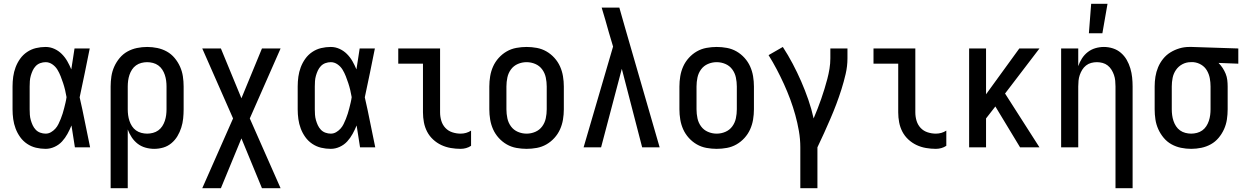

<svg xmlns="http://www.w3.org/2000/svg" viewBox="-20 -775 6540 1010"><path d="M220 8Q194 8 169 2Q144 -4 122.5 -18.5Q101 -33 86 -54Q71 -75 62 -99Q53 -123 49.5 -148.5Q46 -174 46 -200V-320Q46 -346 49.5 -371.5Q53 -397 62 -421Q71 -445 86 -466Q101 -487 122.5 -501.5Q144 -516 169 -522Q194 -528 220 -528Q244 -528 266 -518Q288 -508 305 -491Q322 -474 334 -453Q346 -432 355 -410Q359 -437 363.5 -464.5Q368 -492 372 -520H452Q439 -456 426 -391.5Q413 -327 399 -263Q414 -198 427 -132Q440 -66 454 0H374Q370 -29 365 -57.5Q360 -86 356 -115Q347 -93 335 -71Q323 -49 306.5 -31Q290 -13 267 -2.5Q244 8 220 8ZM220 -72Q235 -72 248 -79.5Q261 -87 271 -98Q281 -109 287.5 -122.5Q294 -136 299.5 -149.5Q305 -163 309.5 -177.5Q314 -192 317.5 -206Q321 -220 324.5 -234.5Q328 -249 330 -264Q327 -282 322.5 -301Q318 -320 312 -338Q306 -356 299 -374Q292 -392 282 -408.5Q272 -425 255.5 -436.5Q239 -448 220 -448Q206 -448 192 -443Q178 -438 168 -427.5Q158 -417 152 -404Q146 -391 142 -377Q138 -363 137 -348.5Q136 -334 136 -320V-200Q136 -186 137 -171.5Q138 -157 142 -143Q146 -129 152 -116Q158 -103 168 -92.5Q178 -82 192 -77Q206 -72 220 -72Z M562 215V-320Q562 -347 566 -373.5Q570 -400 581 -424.5Q592 -449 609.5 -470Q627 -491 650.5 -504Q674 -517 700.5 -522.5Q727 -528 754 -528Q781 -528 807.5 -522.5Q834 -517 857.5 -504Q881 -491 898.5 -470Q916 -449 927 -424.5Q938 -400 942 -373.5Q946 -347 946 -320V-200Q946 -176 943.5 -151.5Q941 -127 933.5 -103.5Q926 -80 913.5 -59Q901 -38 882 -22Q863 -6 839.5 1Q816 8 791 8Q768 8 745 1.5Q722 -5 704 -19Q686 -33 673 -52.5Q660 -72 652 -94V215ZM754 -72Q769 -72 784.5 -76Q800 -80 812.5 -89Q825 -98 833.5 -111Q842 -124 847 -139Q852 -154 854 -169.5Q856 -185 856 -200V-320Q856 -335 854 -350.5Q852 -366 847 -381Q842 -396 833.5 -409Q825 -422 812.5 -431Q800 -440 784.5 -444Q769 -448 754 -448Q739 -448 723.5 -444Q708 -440 695.5 -431Q683 -422 674.5 -409Q666 -396 661 -381Q656 -366 654 -350.5Q652 -335 652 -320V-200Q652 -185 654 -169.5Q656 -154 661 -139Q666 -124 674.5 -111Q683 -98 695.5 -89Q708 -80 723.5 -76Q739 -72 754 -72Z M1142 215H1044L1206 -152L1044 -520H1142L1250 -258L1358 -520H1456L1294 -152L1456 215H1358L1250 -47Z M1720 8Q1694 8 1669 2Q1644 -4 1622.5 -18.5Q1601 -33 1586 -54Q1571 -75 1562 -99Q1553 -123 1549.5 -148.5Q1546 -174 1546 -200V-320Q1546 -346 1549.5 -371.5Q1553 -397 1562 -421Q1571 -445 1586 -466Q1601 -487 1622.5 -501.5Q1644 -516 1669 -522Q1694 -528 1720 -528Q1744 -528 1766 -518Q1788 -508 1805 -491Q1822 -474 1834 -453Q1846 -432 1855 -410Q1859 -437 1863.5 -464.5Q1868 -492 1872 -520H1952Q1939 -456 1926 -391.5Q1913 -327 1899 -263Q1914 -198 1927 -132Q1940 -66 1954 0H1874Q1870 -29 1865 -57.5Q1860 -86 1856 -115Q1847 -93 1835 -71Q1823 -49 1806.5 -31Q1790 -13 1767 -2.5Q1744 8 1720 8ZM1720 -72Q1735 -72 1748 -79.5Q1761 -87 1771 -98Q1781 -109 1787.5 -122.5Q1794 -136 1799.5 -149.5Q1805 -163 1809.5 -177.5Q1814 -192 1817.5 -206Q1821 -220 1824.5 -234.5Q1828 -249 1830 -264Q1827 -282 1822.5 -301Q1818 -320 1812 -338Q1806 -356 1799 -374Q1792 -392 1782 -408.5Q1772 -425 1755.5 -436.5Q1739 -448 1720 -448Q1706 -448 1692 -443Q1678 -438 1668 -427.5Q1658 -417 1652 -404Q1646 -391 1642 -377Q1638 -363 1637 -348.5Q1636 -334 1636 -320V-200Q1636 -186 1637 -171.5Q1638 -157 1642 -143Q1646 -129 1652 -116Q1658 -103 1668 -92.5Q1678 -82 1692 -77Q1706 -72 1720 -72Z M2403 8Q2377 8 2351 3.5Q2325 -1 2301.5 -12Q2278 -23 2258.5 -41Q2239 -59 2227 -82Q2215 -105 2210 -131Q2205 -157 2205 -184V-440H2075V-520H2295V-184Q2295 -161 2301.5 -139.5Q2308 -118 2323 -102Q2338 -86 2359.5 -79Q2381 -72 2403 -72Q2418 -72 2432 -76Q2446 -80 2458 -88V-8Q2446 0 2432 4Q2418 8 2403 8Z M2750 8Q2723 8 2696 3Q2669 -2 2645.5 -15.5Q2622 -29 2603.5 -49.5Q2585 -70 2574 -94.5Q2563 -119 2558.5 -146Q2554 -173 2554 -200V-320Q2554 -347 2558.5 -374Q2563 -401 2574 -425.5Q2585 -450 2603.5 -470.5Q2622 -491 2645.5 -504.5Q2669 -518 2696 -523Q2723 -528 2750 -528Q2777 -528 2804 -523Q2831 -518 2854.5 -504.5Q2878 -491 2896.5 -470.5Q2915 -450 2926 -425.5Q2937 -401 2941.5 -374Q2946 -347 2946 -320V-200Q2946 -173 2941.5 -146Q2937 -119 2926 -94.5Q2915 -70 2896.5 -49.5Q2878 -29 2854.5 -15.5Q2831 -2 2804 3Q2777 8 2750 8ZM2750 -72Q2774 -72 2796 -81.5Q2818 -91 2832 -110Q2846 -129 2851 -152.5Q2856 -176 2856 -200V-320Q2856 -344 2851 -367.5Q2846 -391 2832 -410Q2818 -429 2796 -438.5Q2774 -448 2750 -448Q2726 -448 2704 -438.5Q2682 -429 2668 -410Q2654 -391 2649 -367.5Q2644 -344 2644 -320V-200Q2644 -176 2649 -152.5Q2654 -129 2668 -110Q2682 -91 2704 -81.5Q2726 -72 2750 -72Z M3050 0 3205 -530 3183 -604Q3174 -637 3164.5 -669.5Q3155 -702 3145 -735H3238L3269 -626L3450 0H3358L3251 -413L3142 0Z M3750 8Q3723 8 3696 3Q3669 -2 3645.5 -15.5Q3622 -29 3603.5 -49.5Q3585 -70 3574 -94.5Q3563 -119 3558.5 -146Q3554 -173 3554 -200V-320Q3554 -347 3558.5 -374Q3563 -401 3574 -425.5Q3585 -450 3603.5 -470.5Q3622 -491 3645.5 -504.5Q3669 -518 3696 -523Q3723 -528 3750 -528Q3777 -528 3804 -523Q3831 -518 3854.5 -504.5Q3878 -491 3896.5 -470.5Q3915 -450 3926 -425.5Q3937 -401 3941.5 -374Q3946 -347 3946 -320V-200Q3946 -173 3941.5 -146Q3937 -119 3926 -94.5Q3915 -70 3896.5 -49.5Q3878 -29 3854.5 -15.5Q3831 -2 3804 3Q3777 8 3750 8ZM3750 -72Q3774 -72 3796 -81.5Q3818 -91 3832 -110Q3846 -129 3851 -152.5Q3856 -176 3856 -200V-320Q3856 -344 3851 -367.5Q3846 -391 3832 -410Q3818 -429 3796 -438.5Q3774 -448 3750 -448Q3726 -448 3704 -438.5Q3682 -429 3668 -410Q3654 -391 3649 -367.5Q3644 -344 3644 -320V-200Q3644 -176 3649 -152.5Q3654 -129 3668 -110Q3682 -91 3704 -81.5Q3726 -72 3750 -72Z M4190 215V0Q4190 -43 4182.5 -86Q4175 -129 4163.5 -170.5Q4152 -212 4137 -252.5Q4122 -293 4104 -332.5Q4086 -372 4066 -410Q4046 -448 4023 -485L4098 -528Q4126 -485 4150 -439.5Q4174 -394 4194.5 -347Q4215 -300 4232 -251Q4249 -202 4260 -152Q4271 -178 4281 -203.5Q4291 -229 4300 -255Q4309 -281 4317 -307Q4325 -333 4332 -359.5Q4339 -386 4343.5 -413.5Q4348 -441 4348 -468V-520H4438V-468Q4438 -427 4428.5 -386Q4419 -345 4406.5 -305.5Q4394 -266 4379.5 -227.5Q4365 -189 4348.5 -151Q4332 -113 4315 -75Q4298 -37 4280 0V215Z M4903 8Q4877 8 4851 3.5Q4825 -1 4801.5 -12Q4778 -23 4758.5 -41Q4739 -59 4727 -82Q4715 -105 4710 -131Q4705 -157 4705 -184V-440H4575V-520H4795V-184Q4795 -161 4801.5 -139.5Q4808 -118 4823 -102Q4838 -86 4859.5 -79Q4881 -72 4903 -72Q4918 -72 4932 -76Q4946 -80 4958 -88V-8Q4946 0 4932 4Q4918 8 4903 8Z M5346 0 5216 -215 5167 -152V0H5078V-520H5167V-279L5342 -520H5448L5267 -283L5448 0Z M5848 215V-320Q5848 -335 5846.5 -350.5Q5845 -366 5840 -380.5Q5835 -395 5827 -408Q5819 -421 5807 -430.5Q5795 -440 5780 -444Q5765 -448 5750 -448Q5735 -448 5720 -444Q5705 -440 5693 -430.5Q5681 -421 5673 -408Q5665 -395 5660 -380.5Q5655 -366 5653.5 -350.5Q5652 -335 5652 -320V0H5562V-520H5652V-427Q5659 -448 5671.5 -467.5Q5684 -487 5702 -501Q5720 -515 5742 -521.5Q5764 -528 5787 -528Q5811 -528 5834.5 -520.5Q5858 -513 5876.5 -497Q5895 -481 5907 -460Q5919 -439 5926 -415.5Q5933 -392 5935.5 -368Q5938 -344 5938 -320V215ZM5708 -600 5720 -755H5806L5779 -600Z M6246 8Q6219 8 6192.5 2.5Q6166 -3 6142.5 -16Q6119 -29 6101.5 -50Q6084 -71 6073 -95.5Q6062 -120 6058 -146.5Q6054 -173 6054 -200V-320Q6054 -346 6058 -371.5Q6062 -397 6072 -421Q6082 -445 6098.5 -465.5Q6115 -486 6137 -499.5Q6159 -513 6184 -520.5Q6209 -528 6235 -528H6250L6494 -520V-440L6390 -444Q6402 -432 6411.5 -417.5Q6421 -403 6427.5 -387Q6434 -371 6436 -354Q6438 -337 6438 -320V-200Q6438 -173 6434 -146.5Q6430 -120 6419 -95.5Q6408 -71 6390.5 -50Q6373 -29 6349.5 -16Q6326 -3 6299.5 2.5Q6273 8 6246 8ZM6246 -72Q6261 -72 6276.5 -76Q6292 -80 6304.5 -89Q6317 -98 6325.5 -111Q6334 -124 6339 -139Q6344 -154 6346 -169.5Q6348 -185 6348 -200V-320Q6348 -342 6344 -363.5Q6340 -385 6329 -404Q6318 -423 6299 -434.5Q6280 -446 6258 -448H6243Q6220 -448 6199.5 -437Q6179 -426 6166 -407Q6153 -388 6148.5 -365.5Q6144 -343 6144 -320V-200Q6144 -185 6146 -169.5Q6148 -154 6153 -139Q6158 -124 6166.5 -111Q6175 -98 6187.5 -89Q6200 -80 6215.5 -76Q6231 -72 6246 -72Z"/></svg>

Font: Iosevka Custom Medium
Style: Regular
Weight: 500
Monospace: yes
Designer: Belleve Invis
Foundry: Belleve Invis
Version: Version 32.5.0; ttfautohint (v1.8.4)